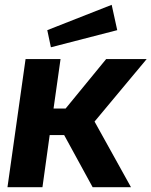

<svg xmlns="http://www.w3.org/2000/svg" viewBox="-20 -776 628 796"><path d="M364 0H523L372 -272L588 -531H420L252 -326H202L231 -531H86L11 0H156L186 -216H246ZM176 -651 191 -580 466 -651 443 -756Z"/></svg>

Font: Cheyenne Sans
Style: Bold Italic
Weight: 700
Italic angle: -8.13011°
Designer: The Public Sans project authors (U.S. Web Design System), Libre Franklin designed by Pablo Impallari and Rodrigo Fuenzal
Foundry: The Cheyenne Sans Project Authors
Version: Version 2.007